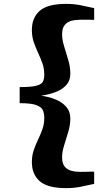

<svg xmlns="http://www.w3.org/2000/svg" viewBox="-20 -830 580 991"><path d="M322 141Q225.5 141 185 105.2Q144.5 69.5 144.5 7Q144.5 -27 154.2 -55.2Q164 -83.5 176.5 -109.5Q189 -135.5 198.8 -162.8Q208.5 -190 208.5 -221.5Q208.5 -243 201.8 -260Q195 -277 168.5 -287.2Q142 -297.5 81.5 -297.5V-380.5Q142 -380.5 168.5 -387.8Q195 -395 201.8 -409.2Q208.5 -423.5 208.5 -444.5Q208.5 -476 198.8 -503.5Q189 -531 176.5 -557.5Q164 -584 154.2 -612.5Q144.5 -641 144.5 -675.5Q144.5 -738.5 185 -774.2Q225.5 -810 322 -810Q362.5 -810 397.2 -802.8Q432 -795.5 466 -788V-727.5Q456 -728 442.8 -728Q429.5 -728 416.2 -728Q403 -728 392.5 -728Q368.5 -728 347.5 -722.2Q326.5 -716.5 313.5 -700.2Q300.5 -684 300.5 -652.5Q300.5 -625 311.2 -590.5Q322 -556 332.5 -519.8Q343 -483.5 343 -449.5Q343 -414 322.2 -391Q301.5 -368 267.2 -355Q233 -342 192.5 -336Q233 -330.5 267.2 -316.5Q301.5 -302.5 322.2 -278.2Q343 -254 343 -218.5Q343 -185.5 332.5 -149.8Q322 -114 311.2 -80.2Q300.5 -46.5 300.5 -18.5Q300.5 13 313.5 29.2Q326.5 45.5 347.5 51.2Q368.5 57 392.5 57Q403 57 416.2 56.8Q429.5 56.5 442.8 56.2Q456 56 466 56V119Q432 126.5 397.2 133.8Q362.5 141 322 141Z"/></svg>

Font: Merriweather Light 18pt Black
Style: Regular
Weight: 900
Version: Version 2.100